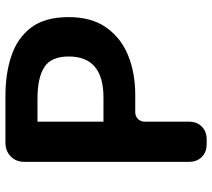

<svg xmlns="http://www.w3.org/2000/svg" viewBox="-57 -724 781 707"><g transform="rotate(-90 333.5 -370.5)"><path d="M156 0Q127 0 109 -18Q91 -36 91 -65V-671Q91 -702 111 -721.5Q131 -741 162 -741H334Q416 -741 481.5 -719Q547 -697 585.5 -646.5Q624 -596 624 -508Q624 -424 585.5 -369.5Q547 -315 482.5 -289Q418 -263 338 -263H274Q259 -263 249 -253Q239 -243 239 -228V-65Q239 -36 221 -18Q203 0 174 0ZM239 -380H328Q479 -380 479 -508Q479 -573 439.5 -598Q400 -623 323 -623H239Z"/></g></svg>

Font: Chiron GoRound TC
Style: Bold
Weight: 700
Designer: Ryoko NISHIZUKA 西塚涼子 (kana, bopomofo & ideographs); Paul D. Hunt (Latin, Greek & Cyrillic); Sandoll Communications 산돌커뮤니
Foundry: Adobe
Version: Version 1.000;hotconv 1.1.1;makeotfexe 2.6.0